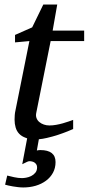

<svg xmlns="http://www.w3.org/2000/svg" viewBox="-20 -599 389 842"><path d="M223.6 111.8Q223.6 137.7 212.4 158.4Q201.2 179.2 181.6 193.6Q162.1 208 136.5 215.6Q110.8 223.1 82.5 223.1Q71.3 223.1 59.3 221.7Q47.4 220.2 36.6 218.5Q25.9 216.8 16.8 214.6Q7.8 212.4 2.4 210.9L11.7 170.9Q22.9 173.8 41.5 178Q60.1 182.1 76.7 182.1Q83.5 182.1 94.7 180.2Q106 178.2 116.5 173.1Q127 168 134.8 158.7Q142.6 149.4 142.6 134.8Q142.6 127.4 139.4 122.3Q136.2 117.2 131.6 114Q127 110.8 121.1 109.4Q115.2 107.9 109.4 107.9Q105 107.9 99.1 110.6Q93.3 113.3 77.6 121.1L99.1 7.8Q95.7 6.8 92.8 5.4Q74.7 -1 64 -12.5Q53.2 -23.9 48.6 -39.8Q43.9 -55.7 43.9 -74.2Q43.9 -84 44.7 -94.2Q45.4 -104.5 47.9 -115.2L108.9 -418.9L45.9 -413.1V-445.8L121.1 -479L169.9 -579.1H231L210.9 -464.8H349.1V-418.9H202.1L139.2 -105Q136.2 -91.8 140.1 -81.3Q144 -70.8 152.6 -63.7Q161.1 -56.6 172.6 -52.7Q184.1 -48.8 196.8 -48.8Q210.9 -48.8 226.1 -51.5Q241.2 -54.2 255.1 -58.1Q269 -62 281 -66.2Q293 -70.3 300.8 -73.2V-33.2Q294.4 -30.3 276.4 -22.9Q258.3 -15.6 234.9 -7.8Q211.4 0 185.5 5.9Q167 10.3 150.4 11.7L141.6 61Q145.5 60.1 149.2 59.6Q152.8 59.1 156.7 59.1Q223.6 59.1 223.6 111.8Z"/></svg>

Font: Charis SIL APac
Style: Italic
Weight: 400
Italic angle: -11°
Foundry: SIL International
Version: Version 5.000